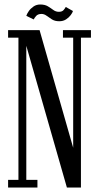

<svg xmlns="http://www.w3.org/2000/svg" viewBox="-20 -834 440 854"><path d="M16 0V-34H62V-666.5H16V-700H156L309 -164.5H305.5V-666.5H260V-700H384.5V-666.5H340V0H277.5L92.5 -646H97V-34H146.5V0ZM243.5 -739.5Q224 -739.5 211 -747.8Q198 -756 187.2 -764Q176.5 -772 164.5 -772Q148.5 -772 140.5 -762.8Q132.5 -753.5 130 -747.5L97 -763.5Q100 -773 108 -784.5Q116 -796 129 -805Q142 -814 159 -814Q179.5 -814 192.8 -806Q206 -798 217 -789.8Q228 -781.5 242 -781.5Q256 -781.5 262.8 -789.2Q269.5 -797 272.5 -803L304.5 -785Q302.5 -777.5 294.5 -766.8Q286.5 -756 273.8 -747.8Q261 -739.5 243.5 -739.5Z"/></svg>

Font: Imbue Thin 10pt
Style: Regular
Weight: 400
Version: Version 1.102